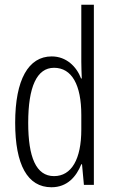

<svg xmlns="http://www.w3.org/2000/svg" viewBox="-20 -780 483 810"><path d="M197 10C264 10 302 -35 323 -87H326L334 0H376V-760H323V-520C323 -498 324 -476 325 -449H322C303 -499 260 -542 198 -542C100 -542 44 -444 44 -262C44 -85 96 10 197 10ZM208 -37C132 -37 99 -117 99 -262C99 -413 135 -494 208 -494C283 -494 323 -422 323 -295V-233C323 -109 282 -37 208 -37Z"/></svg>

Font: Noto Sans UI Condensed Light
Style: Regular
Weight: 300
Width: 3
Designer: Monotype Design Team
Foundry: Monotype Imaging Inc.
Version: Version 1.901